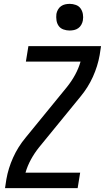

<svg xmlns="http://www.w3.org/2000/svg" viewBox="-20 -974 543 994"><path d="M6 0 13 -46Q23 -103 48 -158.5Q73 -214 113 -262L220 -393L327 -524Q351 -554 369 -587Q387 -620 397 -655H114L127 -735H503L496 -689Q486 -632 461 -576.5Q436 -521 396 -473L182 -211Q158 -181 140 -148Q122 -115 112 -80H395L382 0ZM340 -816Q324 -816 308.5 -821.5Q293 -827 284 -839.5Q275 -852 272.5 -868.5Q270 -885 272 -902Q274 -913 280 -924Q286 -935 296 -942Q306 -949 317.5 -951.5Q329 -954 341 -954Q357 -954 372.5 -948.5Q388 -943 397 -930.5Q406 -918 409 -901.5Q412 -885 409 -868Q407 -857 401 -846Q395 -835 385 -828Q375 -821 363.5 -818.5Q352 -816 340 -816Z"/></svg>

Font: Iosevka Curly Medium
Style: Italic
Weight: 500
Italic angle: -9°
Monospace: yes
Designer: Belleve Invis
Foundry: Belleve Invis
Version: Version 22.1.2; ttfautohint (v1.8.4)